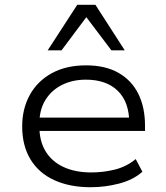

<svg xmlns="http://www.w3.org/2000/svg" viewBox="-20 -777 697 805"><path d="M360 8Q273 8 208 -21.5Q143 -51 108 -108.5Q73 -166 73 -247Q73 -321 105 -379Q137 -437 197 -470Q257 -503 341 -503Q422 -503 477 -471.5Q532 -440 560 -383.5Q588 -327 588 -250V-228H124V-284H546L522 -261Q522 -349 474 -396Q426 -443 340 -443Q284 -443 240 -421Q196 -399 170.5 -358Q145 -317 145 -258V-248Q145 -185 171.5 -142Q198 -99 247 -76.5Q296 -54 363 -54Q413 -54 461.5 -66Q510 -78 549 -110L577 -57Q539 -23 480 -7.5Q421 8 360 8ZM180 -566 304 -757H380L503 -566H447L342 -705L238 -566Z"/></svg>

Font: Nunito Sans 7pt SemiExpanded Light
Style: Regular
Weight: 300
Width: 6
Designer: Vernon Adams
Foundry: Vernon Adams
Version: Version 3.101;gftools[0.9.27]